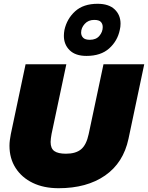

<svg xmlns="http://www.w3.org/2000/svg" viewBox="-20 -983 781 1013"><path d="M436 -688Q378 -688 347.5 -718Q317 -748 317 -794Q317 -809 320 -825Q333 -884 376.5 -923.5Q420 -963 495 -963Q554 -963 585 -933.5Q616 -904 616 -858Q616 -850 615 -841.5Q614 -833 612 -825Q600 -767 556 -727.5Q512 -688 436 -688ZM454 -773Q487 -773 504.5 -794Q522 -815 522 -840Q522 -857 512 -867.5Q502 -878 477 -878Q446 -878 427 -857Q408 -836 408 -811Q408 -795 418.5 -784Q429 -773 454 -773ZM289 10Q211 10 153 -18Q95 -46 62.5 -96.5Q30 -147 30 -214Q30 -229 32 -244Q34 -259 37 -275L115 -644H330L252 -276Q250 -264 248.5 -253.5Q247 -243 247 -234Q247 -200 266.5 -186Q286 -172 328 -172Q380 -172 408 -195.5Q436 -219 448 -276L526 -644H741L658 -251Q631 -124 534.5 -57Q438 10 289 10Z"/></svg>

Font: Kanit ExtraBold
Style: Italic
Weight: 800
Italic angle: -12°
Designer: Katatrad Team
Foundry: CadsonDemak
Version: Version 2.000; ttfautohint (v1.8.3)